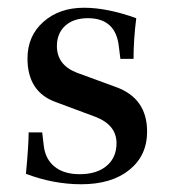

<svg xmlns="http://www.w3.org/2000/svg" viewBox="-20 -464 438 496"><path d="M190 12Q118 12 47 -15Q54 -89 54 -122H89L93 -88Q97 -53 121 -33.5Q145 -14 186 -14Q230 -14 255.5 -35.5Q281 -57 281 -94Q281 -141 227 -162L125 -200Q51 -226 51 -313Q51 -371 92 -407.5Q133 -444 197 -444Q257 -444 332 -417Q325 -362 325 -312H291L287 -344Q279 -417 207 -417Q170 -417 148.5 -397.5Q127 -378 127 -345Q127 -296 179 -276L280 -239Q360 -210 360 -124Q360 -62 314 -25Q268 12 190 12Z"/></svg>

Font: Arapey
Style: Regular
Weight: 400
Designer: Eduardo Rodriguez Tunni
Foundry: Eduardo Rodriguez Tunni
Version: Version 4.000